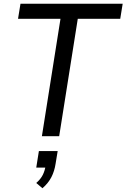

<svg xmlns="http://www.w3.org/2000/svg" viewBox="-20 -725 673 1022"><path d="M203 0 302 -625H76L89 -705H633L620 -625H394L295 0ZM206 277 173 249Q197 228 208 205.5Q219 183 223 156L238 167H173L187 79H287L276 146Q270 186 253.5 218Q237 250 206 277Z"/></svg>

Font: Nunito Sans 10pt SemiCondensed Medium
Style: Italic
Weight: 500
Width: 4
Italic angle: -9°
Designer: Vernon Adams
Foundry: Vernon Adams
Version: Version 3.101;gftools[0.9.27]